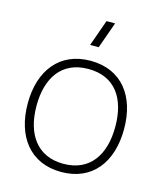

<svg xmlns="http://www.w3.org/2000/svg" viewBox="-116 -850 805 951"><g transform="rotate(15 287.0 -375.0)"><path d="M307.5 -630 355.5 -765H311.5L263.5 -630ZM287 15C446 15 534 -100 534 -271C534 -438 448 -555 287 -555C130 -555 40 -441 40 -271C40 -103 127 15 287 15ZM287 -27C154 -27 85 -124 85 -271C85 -413 150 -513 287 -513C422 -513 489 -418 489 -271C489 -126 423 -27 287 -27Z"/></g></svg>

Font: Vela Sans ExtLt
Style: Regular
Weight: 200
Designer: Principal design: Mikhail Sharanda - project Manrope.
Design modification: Ravid Balaliev
Foundry: Mikhail Sharanda
Version: Version 1.001